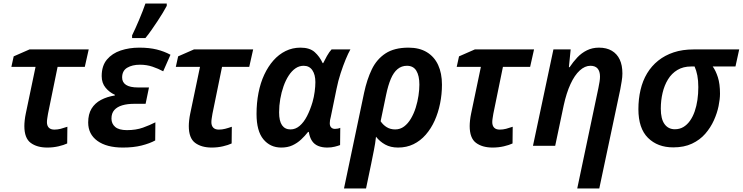

<svg xmlns="http://www.w3.org/2000/svg" viewBox="-20 -820 4178 1080"><path d="M246 10Q188 10 152.5 -16.5Q117 -43 117 -111Q117 -125 119 -143.5Q121 -162 125 -181L180 -444H44L57 -503L146 -542H479L457 -444H304L250 -180Q248 -167 246 -155Q244 -143 244 -133Q244 -113 254.5 -102Q265 -91 286 -91Q304 -91 321.5 -95.5Q339 -100 359 -107L358 -13Q339 -4 309 3Q279 10 246 10Z M671 10Q580 10 528 -27.5Q476 -65 476 -131Q476 -178 495 -209Q514 -240 548 -258Q582 -276 626 -283V-287Q596 -300 574 -326.5Q552 -353 552 -392Q552 -450 581.5 -485Q611 -520 659 -536Q707 -552 763 -552Q820 -552 862 -541.5Q904 -531 939 -512L898 -419Q870 -434 837.5 -445Q805 -456 767 -456Q724 -456 695.5 -439Q667 -422 667 -384Q667 -357 689 -342.5Q711 -328 757 -328H818L799 -236H733Q696 -236 667.5 -227.5Q639 -219 623 -201Q607 -183 607 -153Q607 -124 628 -106Q649 -88 694 -88Q745 -88 784 -102Q823 -116 854 -132L853 -30Q822 -13 776.5 -1.5Q731 10 671 10ZM723 -621Q732 -639 742 -661.5Q752 -684 762.5 -708.5Q773 -733 782 -756.5Q791 -780 798 -800H918V-787Q909 -770 895.5 -747.5Q882 -725 866 -701Q850 -677 833 -652.5Q816 -628 798 -606H723Z M1171 10Q1113 10 1077.5 -16.5Q1042 -43 1042 -111Q1042 -125 1044 -143.5Q1046 -162 1050 -181L1105 -444H969L982 -503L1071 -542H1404L1382 -444H1229L1175 -180Q1173 -167 1171 -155Q1169 -143 1169 -133Q1169 -113 1179.5 -102Q1190 -91 1211 -91Q1229 -91 1246.5 -95.5Q1264 -100 1284 -107L1283 -13Q1264 -4 1234 3Q1204 10 1171 10Z M1562 10Q1500 10 1461.5 -36.5Q1423 -83 1423 -179Q1423 -241 1434 -297.5Q1445 -354 1466.5 -400Q1488 -446 1518 -480Q1548 -514 1586.5 -533Q1625 -552 1670 -552Q1722 -552 1750 -527Q1778 -502 1795 -465H1798Q1806 -482 1819 -505Q1832 -528 1845 -542H1951Q1939 -521 1924.5 -486Q1910 -451 1896 -408Q1882 -365 1873 -320L1841 -164Q1838 -154 1836.5 -144.5Q1835 -135 1835 -127Q1835 -111 1843 -103Q1851 -95 1864 -95Q1871 -95 1879.5 -96.5Q1888 -98 1894 -101L1893 -4Q1883 0 1863.5 5Q1844 10 1821 10Q1792 10 1770 1Q1748 -8 1735 -27.5Q1722 -47 1717 -78H1713Q1695 -55 1673.5 -35Q1652 -15 1625 -2.5Q1598 10 1562 10ZM1614 -92Q1642 -92 1665.5 -112Q1689 -132 1707 -167Q1725 -202 1738 -246Q1746 -274 1750 -304Q1754 -334 1754 -358Q1754 -400 1737 -425Q1720 -450 1688 -450Q1663 -450 1642 -435.5Q1621 -421 1604 -395Q1587 -369 1575 -335Q1563 -301 1556.5 -263.5Q1550 -226 1550 -188Q1550 -139 1566.5 -115.5Q1583 -92 1614 -92Z M2028 -298Q2044 -373 2071.5 -430Q2099 -487 2148.5 -519.5Q2198 -552 2278 -552Q2339 -552 2381 -526.5Q2423 -501 2444.5 -454.5Q2466 -408 2466 -344Q2466 -290 2455.5 -238Q2445 -186 2425 -141.5Q2405 -97 2375 -62.5Q2345 -28 2306 -9Q2267 10 2219 10Q2177 10 2146.5 -7Q2116 -24 2095 -51Q2091 -13 2083.5 23.5Q2076 60 2068 101L2039 240H1915ZM2203 -92Q2231 -92 2253 -108.5Q2275 -125 2291.5 -153Q2308 -181 2318.5 -214.5Q2329 -248 2334 -282Q2339 -316 2339 -344Q2339 -394 2322 -422Q2305 -450 2269 -450Q2239 -450 2216.5 -431.5Q2194 -413 2178.5 -376.5Q2163 -340 2152 -287L2121 -138Q2135 -117 2155.5 -104.5Q2176 -92 2203 -92Z M2751 10Q2693 10 2657.5 -16.5Q2622 -43 2622 -111Q2622 -125 2624 -143.5Q2626 -162 2630 -181L2685 -444H2549L2562 -503L2651 -542H2984L2962 -444H2809L2755 -180Q2753 -167 2751 -155Q2749 -143 2749 -133Q2749 -113 2759.5 -102Q2770 -91 2791 -91Q2809 -91 2826.5 -95.5Q2844 -100 2864 -107L2863 -13Q2844 -4 2814 3Q2784 10 2751 10Z M3346 -325Q3350 -345 3352.5 -360.5Q3355 -376 3355 -389Q3355 -419 3341.5 -434.5Q3328 -450 3301 -450Q3270 -450 3241 -423.5Q3212 -397 3189 -347Q3166 -297 3151 -228L3103 0H2978L3093 -542H3190L3180 -442H3184Q3204 -472 3227.5 -497Q3251 -522 3281.5 -537Q3312 -552 3349 -552Q3392 -552 3421.5 -534.5Q3451 -517 3466 -485Q3481 -453 3481 -407Q3481 -386 3477 -363Q3473 -340 3469 -317L3351 240H3227Z M3767 9Q3679 9 3625 -44.5Q3571 -98 3571 -206Q3571 -263 3583 -314.5Q3595 -366 3620 -407.5Q3645 -449 3682.5 -479Q3720 -509 3769.5 -525.5Q3819 -542 3882 -542H4138L4117 -446H3989Q4006 -423 4018 -385.5Q4030 -348 4030 -293Q4030 -263 4022 -223.5Q4014 -184 3995.5 -143Q3977 -102 3947 -67.5Q3917 -33 3872.5 -12Q3828 9 3767 9ZM3776 -93Q3803 -93 3824 -105.5Q3845 -118 3861 -140.5Q3877 -163 3887.5 -193Q3898 -223 3903 -258Q3908 -293 3908 -330Q3908 -367 3902.5 -395.5Q3897 -424 3887 -446H3867Q3823 -446 3790.5 -426.5Q3758 -407 3737.5 -373.5Q3717 -340 3707 -297.5Q3697 -255 3697 -209Q3697 -151 3718 -122Q3739 -93 3776 -93Z"/></svg>

Font: Noto Sans Display SemiBold
Style: Italic
Weight: 600
Italic angle: -12°
Designer: Monotype Design Team
Foundry: Monotype Imaging Inc.
Version: Version 2.003